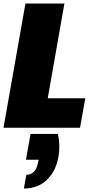

<svg xmlns="http://www.w3.org/2000/svg" viewBox="-20 -728 551 1094"><path d="M154 35H310Q325 104 312 170Q298 247 247.5 296.5Q197 346 116 346L130 268Q185 268 198 193L200 182H128ZM125 -708H347L252 -168H466L436 0H0Z"/></svg>

Font: Poppins Black
Style: Italic
Weight: 900
Italic angle: -10°
Designer: Ninad Kale (Devanagari), Jonny Pinhorn (Latin)
Foundry: Indian Type Foundry
Version: Version 3.200;PS 1.000;hotconv 16.6.54;makeotf.lib2.5.65590